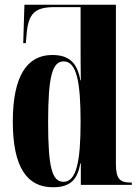

<svg xmlns="http://www.w3.org/2000/svg" viewBox="-20 -780 589 810"><path d="M203 10C280 10 307 -25 319 -91H321V0H536V-10H529C486 -10 469 -26 469 -88V-760H83L78 -598H89L92 -633C99 -724 127 -750 211 -750H320V-583C320 -544 320 -502 321 -441H319C306 -516 271 -548 200 -548C96 -548 34 -462 34 -267C34 -73 95 10 203 10ZM248 -13C200 -13 183 -72 183 -264C183 -460 201 -521 249 -521C304 -521 320 -431 320 -265C320 -98 302 -13 248 -13Z"/></svg>

Font: Noto Serif Display ExtraCondensed ExtraBold
Style: Regular
Weight: 800
Width: 2
Designer: Monotype Design Team
Foundry: Monotype Imaging Inc.
Version: Version 2.009